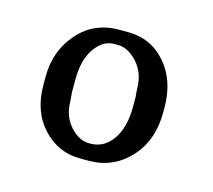

<svg xmlns="http://www.w3.org/2000/svg" viewBox="-61 -757 526 474"><g transform="rotate(15 202.5 -520.0)"><path d="M272 -509.8V-537.1Q270.5 -548.8 270.5 -555.7Q270.5 -596.2 246.8 -622.6Q223.1 -648.9 196.8 -648.9H187Q158.7 -648.9 137.9 -619.4Q117.2 -589.8 117.2 -538.6V-506.8L119.1 -484.4Q119.1 -446.8 141.6 -421.4Q164.1 -396 190.4 -396H193.8Q228.5 -396 250.2 -427Q272 -458 272 -509.8ZM347.7 -528.8V-517.6Q347.7 -444.8 305.4 -399.4Q263.2 -354 200.7 -354H178.7Q122.6 -354 83.5 -396Q44.4 -438 44.4 -505.9V-527.8Q44.4 -592.8 85 -639.4Q125.5 -686 189.9 -686H211.9Q271.5 -686 309.6 -642.1Q347.7 -598.1 347.7 -528.8Z"/></g></svg>

Font: Averia Libre Light
Style: Regular
Weight: 300
Version: Version 1.002